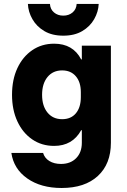

<svg xmlns="http://www.w3.org/2000/svg" viewBox="-20 -728 632 958"><path d="M287.5 210Q184.2 210 116.3 162.5Q48.3 115 36.7 35H195Q202.5 60.8 226.2 75.4Q250 90 284.2 90Q331.7 90 360 61.2Q388.3 32.5 388.3 -15.8V-78.3H385Q341.7 0 250 0Q188.3 0 140.8 -32.5Q93.3 -65 66.7 -122.5Q40 -180 40 -255Q40 -330.8 66.7 -387.9Q93.3 -445 140.8 -477.5Q188.3 -510 250 -510Q344.2 -510 385 -431.7H388.3V-500H533.3V-15.8Q533.3 90 468.3 150Q403.3 210 287.5 210ZM290 -133.3Q334.2 -133.3 358.8 -162.9Q383.3 -192.5 383.3 -243.3V-268.3Q383.3 -318.3 358.3 -347.5Q333.3 -376.7 290 -376.7Q244.2 -376.7 217.1 -343.8Q190 -310.8 190 -255Q190 -199.2 217.1 -166.2Q244.2 -133.3 290 -133.3ZM295.8 -550Q240 -550 201.2 -572.9Q162.5 -595.8 141.7 -632.5Q120.8 -669.2 119.2 -708.3H229.2Q230.8 -681.7 249.6 -665.8Q268.3 -650 295.8 -650Q323.3 -650 342.1 -665.8Q360.8 -681.7 362.5 -708.3H472.5Q470.8 -669.2 450 -632.5Q429.2 -595.8 390.4 -572.9Q351.7 -550 295.8 -550Z"/></svg>

Font: Funnel Sans ExtraBold
Style: Regular
Weight: 800
Version: Version 1.000; Beta; Release 5; Build 24; ttfautohint (v1.8.